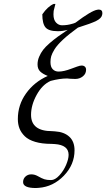

<svg xmlns="http://www.w3.org/2000/svg" viewBox="-20 -718 535 966"><path d="M325.2 61Q325.2 11.7 255.9 6.8Q250 5.9 238.8 5.9Q191.4 5.9 157.5 -4.2Q123.5 -14.2 105 -32.2Q86.4 -50.3 78.1 -71.5Q69.8 -92.8 69.8 -119.1Q69.8 -190.4 111.1 -248Q152.3 -305.7 220.2 -335.9Q194.3 -346.2 181.6 -358.9Q168.9 -371.6 168.9 -394Q168.9 -413.6 177 -432.6Q185.1 -451.7 197 -467.3Q209 -482.9 230.2 -501.2Q251.5 -519.5 271 -533.7Q290.5 -547.9 320.8 -567.9Q295.4 -561 271 -561Q225.1 -561 209 -580.1Q192.9 -599.1 192.9 -646Q220.2 -685.5 250 -698.2H258.8L250 -663.1Q249 -654.3 249 -646Q249 -618.2 262 -604.5Q274.9 -590.8 292 -590.8Q318.8 -590.8 342.8 -598.1Q351.6 -600.1 359.9 -604Q439.5 -664.1 469.2 -668.9Q471.2 -669.9 476.1 -669.9Q495.1 -669.9 495.1 -651.9Q495.1 -647 494.1 -644Q491.2 -626.5 465.3 -613.3Q439.5 -600.1 372.1 -579.1Q326.2 -545.9 296.9 -518.6Q267.6 -491.2 254.6 -470.2Q241.7 -449.2 237.8 -435.5Q233.9 -421.9 233.9 -405.8Q233.9 -381.3 245.4 -369.6Q256.8 -357.9 274.9 -357.9Q300.8 -357.9 338.1 -372.1Q375.5 -386.2 381.8 -387.2Q384.8 -388.2 391.1 -388.2Q400.9 -388.2 407 -382.6Q413.1 -377 413.1 -367.2Q413.1 -346.7 396.7 -333.7Q380.4 -320.8 358.9 -320.8Q354.5 -320.8 345.5 -321.3Q336.4 -321.8 332 -321.8Q324.7 -323.2 317.9 -323.2Q281.2 -323.2 234.9 -311Q192.9 -292.5 164.6 -241Q136.2 -189.5 136.2 -140.1Q136.2 -58.1 242.2 -58.1Q252 -58.1 256.8 -57.1Q302.7 -54.2 328.9 -30Q355 -5.9 355 38.1Q355 110.4 301.3 166Q247.6 221.7 174.8 227.1Q169.9 228 160.2 228Q96.2 228 96.2 198.2Q96.2 181.2 108.2 170.2Q120.1 159.2 137.2 159.2Q154.3 159.2 169.9 168Q190.4 179.7 203.1 183.8Q215.8 188 236.8 188Q256.8 188 278.3 164.8Q299.8 141.6 312.5 111.8Q325.2 82 325.2 61Z"/></svg>

Font: Common Serif
Style: Italic
Weight: 400
Italic angle: -12°
Designer: Philipp H. Poll, Khaled Hosny
Foundry: Stefan Peev, Context Ltd.
Version: Version 1.026